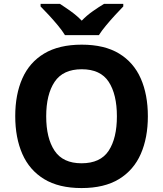

<svg xmlns="http://www.w3.org/2000/svg" viewBox="-20 -954 836 984"><path d="M737.8 -357.9Q737.8 -247.6 701.4 -164.8Q665 -82 589.8 -36.1Q514.6 9.8 397.9 9.8Q281.7 9.8 206.3 -36.1Q130.9 -82 94.5 -165Q58.1 -248 58.1 -358.9Q58.1 -469.7 94.5 -552Q130.9 -634.3 206.5 -679.7Q282.2 -725.1 398.9 -725.1Q515.1 -725.1 590.1 -679.7Q665 -634.3 701.4 -551.8Q737.8 -469.2 737.8 -357.9ZM216.8 -357.9Q216.8 -245.6 259.8 -181.4Q302.7 -117.2 397.9 -117.2Q494.6 -117.2 536.9 -181.4Q579.1 -245.6 579.1 -357.9Q579.1 -470.2 537.1 -534.7Q495.1 -599.1 398.9 -599.1Q303.2 -599.1 260 -534.7Q216.8 -470.2 216.8 -357.9ZM313 -773.9Q299.3 -796.4 276.9 -823.5Q254.4 -850.6 230.5 -876.5Q206.5 -902.3 188 -920.9V-934.1H287.1Q313 -917.5 342.8 -896.2Q372.6 -875 398.9 -848.1Q424.8 -875 455.8 -896.7Q486.8 -918.5 513.2 -934.1H611.8V-920.9Q594.2 -902.8 570.3 -877Q546.4 -851.1 523.7 -823.7Q501 -796.4 486.8 -773.9Z"/></svg>

Font: Open Sans
Style: Bold
Weight: 700
Designer: Monotype Design Team
Foundry: Monotype Imaging Inc.
Version: Version 3.000; ttfautohint (v1.8.4)